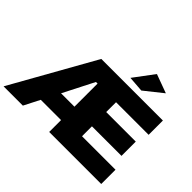

<svg xmlns="http://www.w3.org/2000/svg" viewBox="-234 -1224 1521 1521"><g transform="rotate(45 526.5 -464.0)"><path d="M674 -160V-271H1005V-431H674V-541H1039V-701H349L-45 0H171L239 -133H466V0H1049V-160ZM316 -283 448 -542H466V-283ZM745 -928 618 -758 750 -748 903 -870Z"/></g></svg>

Font: Argentum Sans ExtraBold
Style: Regular
Weight: 800
Designer: Julieta Ulanovsky
Foundry: Julieta Ulanovsky
Version: Version 5.001;February 15, 2019;FontCreator 11.5.0.2425 64-b